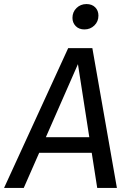

<svg xmlns="http://www.w3.org/2000/svg" viewBox="-52 -926 639 946"><path d="M400 -173H141L65 0H-32L284 -689H403L524 0H427ZM388 -250 332 -610 174 -250ZM305 -838Q305 -867 325 -886.5Q345 -906 374 -906Q401 -906 417 -890Q433 -874 433 -849Q433 -820 413 -800.5Q393 -781 364 -781Q337 -781 321 -797.5Q305 -814 305 -838Z"/></svg>

Font: Fira Sans
Style: Italic
Weight: 400
Italic angle: -8°
Designer: bBox Type GmbH & Carrois Corporate GbR & Edenspiekermann AG
Foundry: bBox Type GmbH & Carrois Corporate GbR & Edenspiekermann AG
Version: Version 4.301